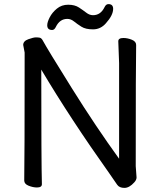

<svg xmlns="http://www.w3.org/2000/svg" viewBox="-20 -896 778 935"><path d="M586 19Q561 19 550.5 3.5Q540 -12 515 -48Q323 -318 181 -557Q181 -105 184 1Q184 17 160 17Q141 17 119.5 8.5Q98 0 98 -17Q100 -106 100 -640L93 -677Q93 -696 118 -705Q143 -714 155 -714Q165 -714 173 -712.5Q181 -711 187 -701Q212 -655 329.5 -467Q447 -279 560 -123V-589L556 -695Q556 -711 581 -711Q601 -711 622 -702.5Q643 -694 643 -677Q641 -588 641 -87L645 -32Q645 -20 634 -8Q610 19 586 19ZM234 -750Q210 -750 210 -773Q210 -788 222 -811.5Q234 -835 257 -854Q280 -873 312 -873Q344 -873 364.5 -859.5Q385 -846 400.5 -834Q416 -822 433 -822Q470 -822 489 -861Q496 -876 508 -876Q531 -876 531 -853Q531 -822 496 -783Q470 -753 433 -753Q397 -753 376.5 -766Q356 -779 340.5 -791.5Q325 -804 308 -804Q271 -804 252 -765Q245 -750 234 -750Z"/></svg>

Font: LXGW WenKai Lite
Style: Bold
Weight: 700
Designer: LXGW / Fontworks Inc.
Foundry: LXGW / Fontworks Inc.
Version: Version 1.330;April 28, 2024